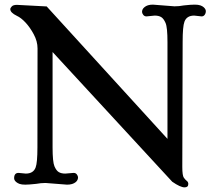

<svg xmlns="http://www.w3.org/2000/svg" viewBox="-20 -790 909 829"><path d="M269.5 7.3 176.3 0Q166 0 156.2 1L135.7 3.9Q104.5 7.3 89.1 7.3Q73.7 7.3 64.9 4.2Q56.2 1 50.8 -3.4Q41 -11.2 41 -20.5Q41 -43.5 60.1 -43.5L91.3 -40.5Q124 -40.5 133.8 -66.9Q141.6 -86.9 141.6 -153.8L142.1 -580.6Q142.1 -611.8 125.5 -642.3Q108.9 -672.9 89.8 -693.1Q70.8 -713.4 52.7 -721.7Q24.4 -735.4 24.4 -750.5Q24.4 -755.4 30.8 -762.2Q37.1 -769 53.2 -769L181.6 -762.2L703.1 -190.4V-608.4Q703.1 -671.9 694.8 -690.9Q686.5 -710 675.8 -716.3Q665 -722.7 647.9 -722.7L612.3 -719.2Q603.5 -719.2 598.4 -726.1Q593.3 -732.9 593.3 -738.5Q593.3 -744.1 595.7 -749.3Q598.1 -754.4 603.5 -758.8Q616.2 -770 640.1 -770L733.4 -762.7Q744.1 -762.7 753.9 -763.7L773.4 -766.6Q804.2 -770 820.1 -770Q835.9 -770 845 -766.8Q854 -763.7 859.4 -758.8Q868.7 -750.5 868.7 -741.7Q868.7 -732.9 863.8 -726.1Q858.9 -719.2 850.6 -719.2L818.4 -722.7Q786.1 -722.7 776.4 -696.3Q768.6 -676.3 768.6 -608.4L767.1 -69.3Q767.1 -31.7 773.9 -22.5Q780.8 -13.2 786.1 -9.3Q793 -4.4 793 4.4Q793 19 776.9 19Q758.8 19 723.6 -5.4L207 -565.4V-153.8Q207 -90.8 215.1 -72Q223.1 -53.2 233.9 -46.9Q244.6 -40.5 261.7 -40.5L297.9 -43.5Q307.1 -43.5 312 -36.6Q316.9 -29.8 316.9 -24.2Q316.9 -18.6 314.5 -13.2Q312 -7.8 306.6 -3.4Q293.5 7.3 269.5 7.3Z"/></svg>

Font: Stoke
Style: Regular
Weight: 400
Designer: Nicole Fally
Foundry: Nicole Fally
Version: Version 1.002